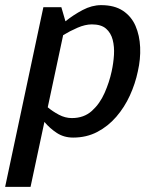

<svg xmlns="http://www.w3.org/2000/svg" viewBox="-54 -528 592 748"><path d="M226 -68Q273 -68 304 -96Q335 -124 353.5 -166Q372 -208 381 -250Q388 -282 390 -314Q392 -346 385 -373Q378 -400 359 -416.5Q340 -433 304 -433Q278 -433 248 -420Q218 -407 192 -391L132 -110Q151 -94 175.5 -81Q200 -68 226 -68ZM185 -500 201 -445Q232 -470 268 -489Q304 -508 340 -508Q392 -508 425 -486Q458 -464 474 -427Q490 -390 492 -344Q494 -298 483 -250Q473 -202 452 -156Q431 -110 399 -73Q367 -36 325 -14Q283 8 231 8Q195 8 167.5 -10Q140 -28 119 -53L65 200H-34L100 -430L115 -500Z"/></svg>

Font: Epunda Sans Medium
Style: Italic
Weight: 500
Italic angle: -12.0243°
Designer: Simon Atzbach
Foundry: typofactur
Version: Version 2.204; ttfautohint (v1.8.4.7-5d5b)